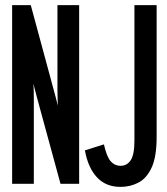

<svg xmlns="http://www.w3.org/2000/svg" viewBox="-20 -720 656 752"><path d="M452 12Q395 12 360 -25.2Q325 -62.5 312.5 -131L387 -154.5Q398 -105.5 413.8 -88Q429.5 -70.5 452 -70.5Q477 -70.5 491.8 -92.2Q506.5 -114 506.5 -169V-700H593.5V-183.5Q593.5 -106 574 -63.8Q554.5 -21.5 522.2 -4.8Q490 12 452 12ZM27.5 0V-700H100.5L190.5 -367.5Q193.5 -356.5 198.5 -337.8Q203.5 -319 206.5 -306.5Q206 -322 205.5 -340Q205 -358 205 -367.5V-700H290V0H217L127 -330Q124 -341.5 118.8 -361Q113.5 -380.5 110.5 -393Q112 -379 112.2 -360.5Q112.5 -342 112.5 -331.5V0Z"/></svg>

Font: Overpass Mono Light Medium
Style: Regular
Weight: 500
Monospace: yes
Version: Version 4.000